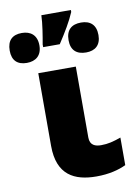

<svg xmlns="http://www.w3.org/2000/svg" viewBox="-150 -898 679 967"><g transform="rotate(-10 189.5 -414.0)"><path d="M282 -838H131C130 -797 119 -730 112 -692V-678H197C233 -733 263 -783 282 -828ZM18 -767C-29 -767 -57 -743 -57 -690C-57 -638 -29 -614 18 -614C63 -614 95 -638 95 -690C95 -743 63 -767 18 -767ZM321 -767C273 -767 244 -743 244 -690C244 -638 273 -614 321 -614C367 -614 397 -638 397 -690C397 -743 367 -767 321 -767ZM257 -553H65V-181C65 -32 152 10 264 10C328 10 378 -3 416 -21V-162C376 -148 350 -141 314 -141C285 -141 257 -150 257 -190Z"/></g></svg>

Font: Noto Sans UI Black
Style: Regular
Weight: 900
Designer: Monotype Design Team
Foundry: Monotype Imaging Inc.
Version: Version 1.901